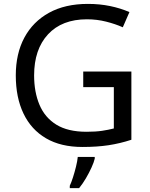

<svg xmlns="http://www.w3.org/2000/svg" viewBox="-20 -744 768 985"><path d="M407 -377H654V-27Q596 -8 537 1Q478 10 403 10Q292 10 216 -34.5Q140 -79 100.5 -161.5Q61 -244 61 -357Q61 -469 105 -551Q149 -633 231.5 -678.5Q314 -724 431 -724Q491 -724 544.5 -713Q598 -702 644 -682L610 -604Q572 -621 524.5 -633Q477 -645 426 -645Q298 -645 226.5 -568Q155 -491 155 -357Q155 -272 182.5 -206.5Q210 -141 269 -104.5Q328 -68 424 -68Q471 -68 504 -73Q537 -78 564 -85V-297H407ZM466 70Q462 88 449.5 115.5Q437 143 420.5 171Q404 199 386 221H338V209Q346 192 354.5 165.5Q363 139 370 110.5Q377 82 379 61H466Z"/></svg>

Font: Noto Sans Thai Looped
Style: Regular
Weight: 400
Designer: Sasikarn Vongin, Ben Mitchell
Foundry: The Fontpad Ltd
Version: Version 1.001; ttfautohint (v1.8.4.7-5d5b)